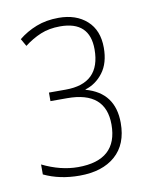

<svg xmlns="http://www.w3.org/2000/svg" viewBox="-59 -896 411 531"><g transform="rotate(-10 146.5 -631.0)"><path d="M28 -811 40 -790Q62 -807 86 -817Q110 -827 141 -827Q224 -827 224 -748Q224 -652 126 -652H79V-628H126Q234 -628 234 -535Q234 -435 123 -435Q74 -435 23 -460V-432Q67 -411 123 -411Q187 -411 223.5 -443Q260 -475 260 -535Q260 -620 180 -642V-643Q210 -652 230 -678.5Q250 -705 250 -748Q250 -797 220 -824Q190 -851 141 -851Q106 -851 78 -840Q50 -829 28 -811Z"/></g></svg>

Font: Noto Sans Display SemiCondensed Thin
Style: Regular
Weight: 250
Width: 4
Designer: Monotype Design team
Foundry: Monotype Imaging Inc.
Version: 1.000